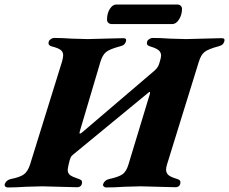

<svg xmlns="http://www.w3.org/2000/svg" viewBox="-67 -822 1008 845"><path d="M-46 -12Q-40 -29 -20 -34Q21 -42 38 -54.5Q55 -67 65 -97L206 -551Q211 -569 211 -579Q211 -594 199.5 -602.5Q188 -611 160 -618Q142 -623 148 -640Q150 -646 157.5 -650.5Q165 -655 171 -655Q207 -655 248 -652Q300 -650 319 -650L395 -652Q453 -654 476 -654Q492 -654 487 -639Q484 -630 478.5 -625.5Q473 -621 461 -618Q416 -606 400 -593Q384 -580 375 -550L286 -250Q283 -241 283 -236Q283 -234 285 -234Q289 -234 300 -244L614 -512Q626 -523 631 -535L635 -546Q642 -569 642 -577Q642 -592 631 -601Q620 -610 593 -618Q575 -623 581 -640Q583 -646 590.5 -650.5Q598 -655 604 -655Q641 -655 681 -652Q733 -650 752 -650L828 -652Q886 -654 909 -654Q925 -654 920 -639Q917 -630 911.5 -625.5Q906 -621 894 -618Q849 -606 833 -593Q817 -580 808 -550L668 -98Q664 -86 664 -75Q664 -60 675 -51Q686 -42 714 -34Q721 -31 724 -28.5Q727 -26 727 -20Q727 -9 721 -3.5Q715 2 705 2Q682 2 626 0Q570 -2 552 -2Q533 -2 479 0Q437 3 400 3Q394 3 389.5 -1.5Q385 -6 387 -12Q393 -29 413 -34Q455 -43 472 -55Q489 -67 498 -97L593 -410Q594 -416 592.5 -417Q591 -418 587 -415L254 -141Q247 -135 245 -131Q243 -127 240 -118L235 -98Q231 -80 231 -74Q231 -59 242 -51Q253 -43 281 -34Q288 -31 291 -28.5Q294 -26 294 -20Q294 -9 288 -3.5Q282 2 272 2Q249 2 193 0Q137 -2 119 -2Q100 -2 46 0Q4 3 -33 3Q-40 3 -44 -1.5Q-48 -6 -46 -12ZM404 -735Q404 -764 416.5 -783Q429 -802 444 -802H714Q723 -802 728.5 -796.5Q734 -791 734 -783Q734 -757 721 -736.5Q708 -716 691 -716H425Q416 -716 410 -721.5Q404 -727 404 -735Z"/></svg>

Font: EB Garamond ExtraBold
Style: Italic
Weight: 800
Italic angle: -17.2°
Designer: Georg Duffner and Octavio Pardo
Foundry: Georg Duffner
Version: Version 1.000